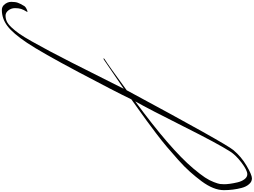

<svg xmlns="http://www.w3.org/2000/svg" viewBox="-1238 -1194 2744 2076"><g transform="rotate(-90 134.0 -156.0)"><path d="M76 -66Q-440 314 -648 560Q-715 640 -747 688.5Q-779 737 -797 784.5Q-815 832 -817.5 851.5Q-820 871 -820 896.5Q-820 922 -815 959Q-810 996 -799.5 1040.5Q-789 1085 -766 1115.5Q-743 1146 -712 1146Q-669 1146 -586.5 1083.5Q-504 1021 -466 960Q-383 831 -195.5 457Q-8 83 76 -66ZM526 -404Q535 -410 537.5 -410Q540 -410 540 -406Q540 -402 534 -398Q468 -357 196 -158Q-378 908 -450 994.5Q-522 1081 -620.5 1138.5Q-719 1196 -756.5 1196Q-794 1196 -820 1164Q-847 1134 -860 1084Q-884 993 -884 892Q-884 782 -788 652Q-740 588 -686.5 527.5Q-633 467 -555.5 398Q-478 329 -415.5 276Q-353 223 -266.5 157.5Q-180 92 -128.5 54.5Q-77 17 -0.5 -37.5Q76 -92 98 -108Q179 -277 392 -678.5Q605 -1080 708 -1234Q811 -1388 891 -1448Q971 -1508 1064 -1508Q1096 -1508 1118 -1486Q1152 -1450 1152 -1406Q1152 -1362 1142 -1334.5Q1132 -1307 1108 -1268Q1100 -1252 1069 -1238Q1052 -1231 1046 -1231Q1043 -1231 1043 -1233Q1043 -1234 1044 -1236Q1067 -1273 1075.5 -1299.5Q1084 -1326 1084 -1366Q1084 -1406 1060 -1437Q1036 -1468 1003.5 -1468Q971 -1468 941.5 -1455Q912 -1442 876.5 -1404.5Q841 -1367 807.5 -1319.5Q774 -1272 724 -1183Q629 -1016 496 -754L212 -190Z"/></g></svg>

Font: Miama
Style: Regular
Weight: 400
Italic angle: 16.5°
Designer: Linus Romer
Foundry: Linus Romer
Version: 0.32